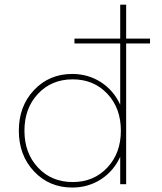

<svg xmlns="http://www.w3.org/2000/svg" viewBox="-20 -802 706 836"><path d="M294.4 14.6Q194.3 14.6 128.2 -55.7Q62 -126 62 -232.9Q62 -339.8 128.2 -409.9Q194.3 -480 294.4 -480Q363.8 -480 419.2 -444.3Q474.6 -408.7 503.4 -346.2V-612.8H304.2V-633.8H503.4V-781.7H529.3V-633.8H633.3V-612.8H529.3V0H503.4V-119.1Q474.6 -56.6 419.2 -21Q363.8 14.6 294.4 14.6ZM506.3 -232.9Q506.3 -331.1 447.3 -393.8Q388.2 -456.5 296.4 -456.5Q204.6 -456.5 145.5 -393.6Q86.4 -330.6 86.4 -232.9Q86.4 -135.3 145.5 -72.3Q204.6 -9.3 296.4 -9.3Q388.2 -9.3 447.3 -72.3Q506.3 -135.3 506.3 -232.9Z"/></svg>

Font: Spartan MB Thin
Style: Regular
Weight: 100
Designer: Matt Bailey, Mirko Velimirovic
Foundry: Matt Bailey
Version: Version 1.005